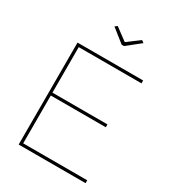

<svg xmlns="http://www.w3.org/2000/svg" viewBox="-215 -1038 1048 1158"><g transform="rotate(30 308.5 -459.0)"><path d="M259 -918 344 -855 429 -918 445 -906 352 -832H336L243 -906ZM565 -20V0H99V-710H556V-690H119V-373H502V-353H119V-20Z"/></g></svg>

Font: Raleway-v4020 Thin
Style: Regular
Weight: 250
Designer: Matt McInerney, Pablo Impallari, Rodrigo Fuenzalida
Foundry: Matt McInerney, Pablo Impallari, Rodrigo Fuenzalida
Version: Version 4.020;PS 004.020;hotconv 1.0.88;makeotf.lib2.5.64775